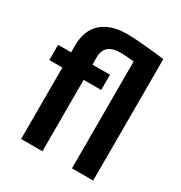

<svg xmlns="http://www.w3.org/2000/svg" viewBox="-177 -887 957 1014"><g transform="rotate(30 301.5 -380.0)"><path d="M227.1 -435.5H334V-528.3H227.1V-572.3C227.1 -628.9 259.3 -657.2 323.2 -657.2C348.6 -657.2 376.5 -655.3 407.2 -651.4V0H536.6V-740.7C468.8 -749.5 359.9 -760.3 306.6 -760.3C173.8 -760.3 97.2 -693.8 97.2 -572.3V-528.3H17.6V-435.5H97.2V0H227.1Z"/></g></svg>

Font: Vazirmatn SemiBold
Style: Regular
Weight: 600
Designer: Saber Rastikerdar
Foundry: Saber Rastikerdar
Version: Version 33.003